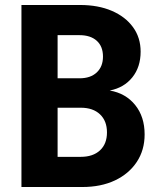

<svg xmlns="http://www.w3.org/2000/svg" viewBox="-20 -750 640 770"><path d="M66 0V-730H301Q374 -730 428.5 -706.5Q483 -683 513.5 -641Q544 -599 544 -543Q544 -481 510.5 -439.5Q477 -398 420 -387Q484 -376 522 -329Q560 -282 560 -211Q560 -148 528.5 -100.5Q497 -53 441 -26.5Q385 0 310 0ZM211 -436H299Q343 -436 368 -459.5Q393 -483 393 -523Q393 -564 368 -586.5Q343 -609 299 -609H211ZM211 -121H304Q353 -121 381 -147Q409 -173 409 -219Q409 -265 381 -291.5Q353 -318 304 -318H211Z"/></svg>

Font: NKDuy Mono ExtraBold
Style: Regular
Weight: 800
Monospace: yes
Designer: NKDuy
Foundry: NKDuy
Version: Version 2.251; ttfautohint (v1.8.4.7-5d5b)